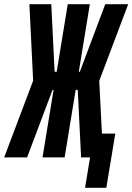

<svg xmlns="http://www.w3.org/2000/svg" viewBox="-63 -755 635 921"><path d="M345 146 369 0H326L310 -324H300L247 0H141L194 -324H189L119 -138L67 0H-43L96 -368L78 -735H183L199 -411H209L262 -735H368L315 -411H320L442 -735H552L413 -367L426 -114H490L447 146Z"/></svg>

Font: Iosevka Heavy Oblique
Style: Regular
Weight: 900
Italic angle: -9°
Monospace: yes
Designer: Belleve Invis
Foundry: Belleve Invis
Version: Version 32.5.0; ttfautohint (v1.8.4)